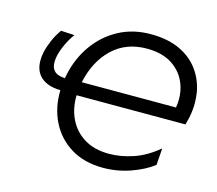

<svg xmlns="http://www.w3.org/2000/svg" viewBox="-104 -858 1132 1000"><g transform="rotate(15 462.0 -357.5)"><path d="M529.5 11Q428 11 355.8 -33.2Q283.5 -77.5 246 -153Q208.5 -228.5 211 -322Q130.5 -324 95 -367.5Q70.5 -397.5 70.5 -444.5Q70.5 -466 75.5 -491.5Q83 -523.5 97.8 -557.5Q112.5 -591.5 134.5 -622L207.5 -618Q185.5 -588.5 169.8 -554Q154 -519.5 147.5 -490.5Q143.5 -472.5 143.5 -456Q143.5 -449 144.5 -442Q147 -419.5 163.5 -405Q180 -390.5 217.5 -388.5Q219 -397.5 221 -406.5Q240 -498.5 291 -570.8Q342 -643 418.5 -684.5Q495 -726 591.5 -726Q683 -726 747.5 -696Q812 -666 850 -614.2Q888 -562.5 900 -497Q905 -468 905 -437.5Q905 -399.5 897 -360L886.5 -318.5H299.5Q297.5 -248.5 324.8 -191.8Q352 -135 406.5 -101.2Q461 -67.5 541 -67.5Q604 -67.5 670.8 -90Q737.5 -112.5 802 -166.5L795.5 -76Q748.5 -39.5 677 -14.2Q605.5 11 529.5 11ZM591 -648Q479.5 -648 406.2 -578.2Q333 -508.5 308 -391H816Q820 -414.5 820 -436.5Q820 -480 805 -518.5Q782.5 -577 728.8 -612.5Q675 -648 591 -648Z"/></g></svg>

Font: Heraclito
Style: Italic
Weight: 400
Italic angle: -12°
Designer: Kostas Bartsokas (font) & Cristiano Sobral (main changes)
Foundry: Kostas Bartsokas (font) & Cristiano Sobral (main changes)
Version: Version 1.00;July 8, 2020;FontCreator 13.0.0.2655 64-bit